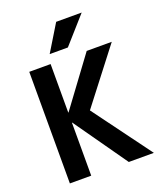

<svg xmlns="http://www.w3.org/2000/svg" viewBox="-171 -1072 998 1181"><g transform="rotate(-20 328.5 -481.5)"><path d="M218.8 -730.5V-413.1H220.7L455.1 -730.5H619.1L348.6 -379.9L628.9 0H464.8L220.7 -346.7H218.8V0H79.1V-730.5ZM339.8 -962.9H506.8L353.5 -790H234.4Z"/></g></svg>

Font: Mgen+ 1c bold
Style: Bold
Weight: 700
Designer: [Source Han Sans]
Ryoko NISHIZUKA  (kana & ideographs); Paul D. Hunt (Latin, Greek & Cyrillic); Wenlong ZHANG  (bopomofo
Version: Version 1.059.20150602